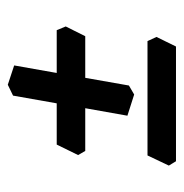

<svg xmlns="http://www.w3.org/2000/svg" viewBox="-9 -523 478 500"><g transform="rotate(-90 230.0 -273.0)"><path d="M233.9 -162.6 178.7 -180.2 198.2 -290H86.9L76.2 -308.6L103.5 -364.3H210.9L231 -478L259.3 -491.7L309.6 -475.1L290 -364.3H401.4L411.1 -340.8L385.7 -290H277.3L257.3 -176.3ZM358.9 -53.7H60.1L48.8 -72.3L75.2 -127.9H373L383.8 -104.5Z"/></g></svg>

Font: Kelvinch
Style: Bold Italic
Weight: 700
Italic angle: -10°
Designer: Paul James Miller
Foundry: High-Logic / Made with FontCreator
Version: Version 3.30 September 23, 2016